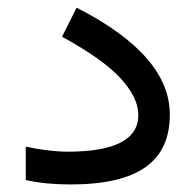

<svg xmlns="http://www.w3.org/2000/svg" viewBox="-20 -490 519 509"><path d="M159.2 -87.9C127.9 -87.9 90.8 -92.3 48.3 -101.1V-12.7C83.5 -4.9 123 -1 166.5 -1C349.6 -1 430.2 -64 430.2 -186.5C430.2 -289.6 350.6 -384.3 183.1 -469.7L144.5 -392.6C216.8 -353 268.6 -316.4 299.8 -282.2C331.1 -248 346.7 -215.8 346.7 -185.1C346.7 -120.1 284.2 -87.9 159.2 -87.9Z"/></svg>

Font: Vazirmatn
Style: Regular
Weight: 400
Designer: Saber Rastikerdar
Foundry: Saber Rastikerdar
Version: Version 33.003